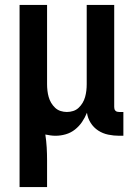

<svg xmlns="http://www.w3.org/2000/svg" viewBox="-20 -540 540 775"><path d="M59 215V-520H170V-200Q170 -187 171.5 -174Q173 -161 176.5 -148.5Q180 -136 186.5 -125Q193 -114 202.5 -105Q212 -96 224.5 -92Q237 -88 250 -88Q263 -88 275.5 -92Q288 -96 297.5 -105Q307 -114 313.5 -125Q320 -136 323.5 -148.5Q327 -161 328.5 -174Q330 -187 330 -200V-520H441V-108Q441 -104 442 -100Q443 -96 446 -93Q449 -90 453 -89Q457 -88 461 -88H478V8H461Q439 8 417 3.5Q395 -1 376.5 -13Q358 -25 346 -44Q334 -63 331 -85Q323 -65 311 -47.5Q299 -30 282.5 -17Q266 -4 245.5 2Q225 8 204 8Q194 8 183.5 6.5Q173 5 163 3Q167 29 168.5 55Q170 81 170 107V215Z"/></svg>

Font: Iosevka Custom
Style: Bold
Weight: 700
Monospace: yes
Designer: Belleve Invis
Foundry: Belleve Invis
Version: Version 30.3.3; ttfautohint (v1.8.3)